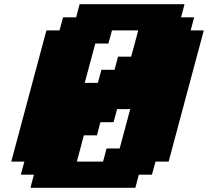

<svg xmlns="http://www.w3.org/2000/svg" viewBox="-20 -895 991 915"><path d="M125 0H625L641.6 -62.5H704.1L721.2 -125H783.7Q811.5 -229.5 867.4 -437.7Q923.3 -646 951.2 -750H888.7L905.3 -812.5H842.8L859.4 -875H359.4L342.8 -812.5H280.3L263.7 -750H201.2Q173.3 -646 117.4 -437.5Q61.5 -229 33.7 -125H96.2L79.1 -62.5H141.6ZM471.2 -125H346.2Q352.1 -145.5 363 -187.3Q374 -229 379.4 -250H441.9L458.5 -312.5H521L538.1 -375H600.6L550.3 -187.5H487.8ZM446.3 -500H383.8L434.1 -687.5H496.6L513.7 -750H638.7Q633.3 -729.5 622.1 -687.5Q610.8 -645.5 605 -625H542.5L525.9 -562.5H463.4Z"/></svg>

Font: Faithful 32x
Style: BoldOblique
Weight: 400
Foundry: Faithful Resource Pack
Version: Version 1.0; January 27, 2023